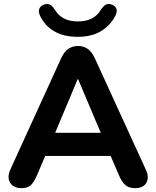

<svg xmlns="http://www.w3.org/2000/svg" viewBox="-20 -947 790 975"><path d="M89.2 8.5Q62.2 8.5 45.2 -4Q28.2 -16.5 24.4 -37.8Q20.5 -59 32.2 -85.5L290.5 -651.2Q305.5 -684.2 327 -698.9Q348.5 -713.5 376.5 -713.5Q403.8 -713.5 425.1 -698.9Q446.5 -684.2 461.5 -651.2L720.5 -85.5Q733.2 -58.8 729.6 -37.1Q726 -15.5 709.6 -3.5Q693.2 8.5 667.2 8.5Q634.8 8.5 616.9 -6.9Q599 -22.2 585 -55L524.2 -196.2L584.8 -155H166.5L227 -196.2L167 -55Q152.2 -21.5 136.2 -6.5Q120.2 8.5 89.2 8.5ZM374.5 -545.2 244 -234.2 217 -272.5H534.2L508 -234.2L376.5 -545.2ZM374.8 -760Q301.5 -760 253 -789.6Q204.5 -819.2 182.2 -869.8Q173.2 -890.8 180.5 -904.8Q187.8 -918.8 204.8 -924.2Q222.5 -930 234.6 -922.9Q246.8 -915.8 258.8 -897.2Q276.5 -868 305.1 -853.1Q333.8 -838.2 375.5 -838.2Q417.2 -838.2 446 -853.1Q474.8 -868 492.2 -897.2Q504.2 -915.8 516.4 -922.9Q528.5 -930 546.2 -924.2Q563.2 -918.8 570 -905.1Q576.8 -891.5 567.2 -870.5Q543 -820 494.8 -790Q446.5 -760 374.8 -760Z"/></svg>

Font: Nunito ExtraLight
Style: Regular
Weight: 200
Designer: Vernon Adams
Foundry: Vernon Adams
Version: Version 3.602;April 4, 2023;FontCreator 14.0.0.2856 64-bit